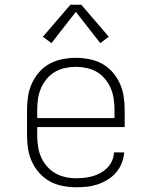

<svg xmlns="http://www.w3.org/2000/svg" viewBox="-20 -782 640 810"><path d="M302 8Q273 8 244.5 2.5Q216 -3 191 -16.5Q166 -30 146.5 -51.5Q127 -73 115 -99Q103 -125 98.5 -153Q94 -181 94 -210V-320Q94 -348 98.5 -376.5Q103 -405 115 -431Q127 -457 146 -478.5Q165 -500 190 -513.5Q215 -527 243.5 -532.5Q272 -538 300 -538Q328 -538 356.5 -532.5Q385 -527 410 -513.5Q435 -500 454 -478.5Q473 -457 485 -431Q497 -405 501.5 -376.5Q506 -348 506 -320V-246H137V-210Q137 -187 140.5 -164Q144 -141 153 -120Q162 -99 177.5 -81Q193 -63 213 -51.5Q233 -40 255.5 -35Q278 -30 302 -30Q319 -30 337 -32Q355 -34 372 -39Q389 -44 405 -53Q421 -62 433.5 -75Q446 -88 453 -104.5Q460 -121 461 -139H504Q502 -116 493.5 -94Q485 -72 470 -54.5Q455 -37 435 -24.5Q415 -12 393 -4.5Q371 3 348 5.5Q325 8 302 8ZM463 -284V-320Q463 -343 459.5 -366Q456 -389 447 -410Q438 -431 423 -449Q408 -467 388.5 -478.5Q369 -490 346 -495Q323 -500 300 -500Q277 -500 254 -495Q231 -490 211.5 -478.5Q192 -467 177 -449Q162 -431 153 -410Q144 -389 140.5 -366Q137 -343 137 -320V-284ZM197 -600 161 -627 277 -762H323L439 -627L403 -600L300 -732Z"/></svg>

Font: Iosevka Slab XLtEx
Style: Regular
Weight: 200
Width: 7
Monospace: yes
Designer: Belleve Invis
Foundry: Belleve Invis
Version: Version 11.1.0; ttfautohint (v1.8.3)